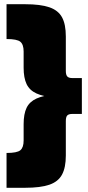

<svg xmlns="http://www.w3.org/2000/svg" viewBox="-20 -764 417 910"><path d="M323 -394H368V-224H323L242 -301Q186 -306 153 -321Q120 -336 106 -365.5Q92 -395 92 -443V-520Q92 -553 76.5 -566Q61 -579 11 -579V-744H99Q172 -744 214 -729.5Q256 -715 274 -682Q292 -649 292 -591V-428Q292 -409 299 -401.5Q306 -394 323 -394ZM242 -317 323 -394H368V-224H323Q306 -224 299 -217Q292 -210 292 -190V-27Q292 30 274 63.5Q256 97 214 111.5Q172 126 99 126H11V-39Q61 -39 76.5 -52Q92 -65 92 -98V-175Q92 -224 106 -253Q120 -282 153 -297Q186 -312 242 -317Z"/></svg>

Font: Alexandria Black
Style: Regular
Weight: 900
Designer: Mohamed Gaber
Foundry: Kief Type Foundry
Version: Version 5.100